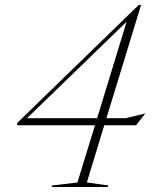

<svg xmlns="http://www.w3.org/2000/svg" viewBox="-20 -745 640 765"><path d="M532.5 -725H542L404 -274H480.5L559 -293L522.5 -246H395.5L326 -18L411.5 -6L409.5 0H186L187.5 -6L288.5 -18L358.5 -246H48.5V-255ZM367 -274 484.5 -658.5 87.5 -274Z"/></svg>

Font: Newsreader Display ExtraLight
Style: Italic
Weight: 275
Italic angle: -17°
Designer: Hugues Gentile
Foundry: Production Type
Version: Version 1.002